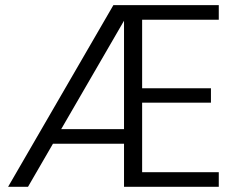

<svg xmlns="http://www.w3.org/2000/svg" viewBox="-20 -720 922 740"><path d="M11.2 0 417 -700.2H823.2V-644H527.8V-379.9H793V-324.2H527.8V-56.2H823.2V0H458V-166H184.1L87.9 0ZM215.8 -222.2H458V-640.1Z"/></svg>

Font: Poppins Light
Style: Regular
Weight: 300
Designer: Ninad Kale (Devanagari), Jonny Pinhorn (Latin)
Foundry: Indian Type Foundry
Version: 4.004